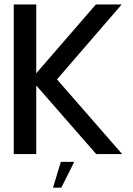

<svg xmlns="http://www.w3.org/2000/svg" viewBox="-20 -695 599 866"><path d="M42 0H143.5V-309.5L414 0H531L237 -337L529 -675H412.5L143.5 -364.5V-675H42ZM219 151.5H256.5L315 35H254.5Z"/></svg>

Font: Anybody Thin
Style: Regular
Weight: 400
Version: Version 1.113;gftools[0.9.25]